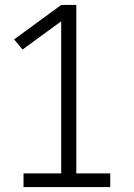

<svg xmlns="http://www.w3.org/2000/svg" viewBox="-20 -755 540 775"><path d="M75 0V-55H227V-669L71 -555L37 -596L227 -735H288V-55H425V0Z"/></svg>

Font: Iosevka Fixed SS04 Light
Style: Regular
Weight: 300
Monospace: yes
Designer: Belleve Invis
Foundry: Belleve Invis
Version: Version 32.5.0